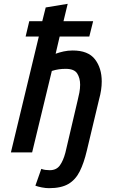

<svg xmlns="http://www.w3.org/2000/svg" viewBox="-20 -797 600 1004"><path d="M236 187Q219 187 198.5 183Q178 179 165 174L196 86Q206 90 217.5 91.5Q229 93 240 93Q275 93 293 68Q311 43 322 1L386 -272Q391 -291 395 -312.5Q399 -334 399 -354Q399 -389 383.5 -413Q368 -437 324 -437Q304 -437 287 -434.5Q270 -432 251 -426L148 0H37L183 -606H114L133 -686H201L219 -758L334 -777L312 -686H467L447 -606H292L271 -516Q290 -523 312.5 -528Q335 -533 360 -533Q441 -533 476.5 -487Q512 -441 512 -371Q512 -349 508.5 -325.5Q505 -302 498 -277L434 -9Q419 55 397 99Q375 143 337.5 165Q300 187 236 187Z"/></svg>

Font: Ubuntu Sans Mono Medium
Style: Italic
Weight: 500
Italic angle: -13.5°
Monospace: yes
Designer: Dalton Maag Ltd
Foundry: Dalton Maag Ltd
Version: Version 1.006